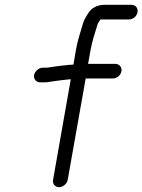

<svg xmlns="http://www.w3.org/2000/svg" viewBox="-20 -722 593 800"><path d="M147 -379H172C202 -383 232 -388 265 -391C268 -391 272 -391 275 -392L201 28C198 44 210 58 226 58C242 58 259 44 262 28L337 -395H450C467 -395 483 -408 486 -425C489 -442 477 -456 460 -456H347L357 -512C364 -551 376 -586 386 -619C387 -625 394 -634 398 -640C400 -641 402 -641 404 -641H517C534 -641 550 -654 553 -671C556 -688 545 -702 528 -702H415C387 -702 361 -689 349 -669C341 -657 332 -643 327 -628C316 -590 303 -554 296 -512L286 -453C280 -452 275 -452 270 -452C238 -449 207 -445 177 -440H158C142 -440 125 -425 122 -409C119 -393 131 -379 147 -379Z"/></svg>

Font: Blanket
Style: Obl
Weight: 400
Foundry: Cannot Into Space Fonts
Version: Version 0.9